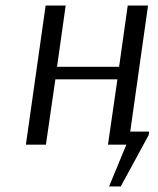

<svg xmlns="http://www.w3.org/2000/svg" viewBox="-20 -520 569 690"><path d="M372 150 434 0H368L402 -235H179L145 0H73L144 -500H216L185 -280H408L439 -500H512L448 -47H516L514 -34L414 150Z"/></svg>

Font: Arsenal
Style: Italic
Weight: 400
Italic angle: -9.10001°
Designer: Andrij Shevchenko
Foundry: Stairsfor
Version: Version 2.001;PS 002.001;hotconv 1.0.88;makeotf.lib2.5.64775